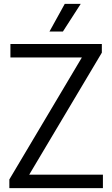

<svg xmlns="http://www.w3.org/2000/svg" viewBox="-20 -966 576 986"><path d="M28 0V-44.5L400.5 -671H33.5V-740H503V-695.5L130 -69H508.5V0ZM234 -804 312.5 -946H394.5L303 -804Z"/></svg>

Font: Encode Sans SemiCondensed SemiCondensed
Style: Regular
Weight: 400
Width: 4
Designer: Multiple Designers
Foundry: Impallari Type
Version: Version 3.000; ttfautohint (v1.8.3) -l 8 -r 50 -G 200 -x 14 